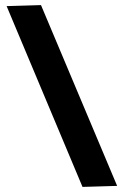

<svg xmlns="http://www.w3.org/2000/svg" viewBox="-20 -730 485 754"><path d="M304 4 6 -706 141 -710 440 0Z"/></svg>

Font: Palanquin
Style: Bold
Weight: 700
Designer: Pria Ravichandran
Version: Version 1.0.4